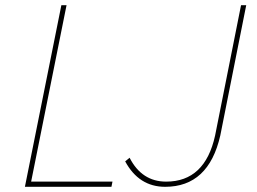

<svg xmlns="http://www.w3.org/2000/svg" viewBox="-20 -720 992 740"><path d="M616.5 0Q515.5 0 462.5 -98L479.5 -112Q526.5 -20 620.5 -20Q770 -20 809 -197.5L909 -700H929L829 -197.5Q784 0 616.5 0ZM409.5 0H76L216.5 -700H236.5L100 -20H413.5Z"/></svg>

Font: Argentum Sans Thin
Style: Italic
Weight: 100
Italic angle: -11°
Designer: Julieta Ulanovsky (font), Cristiano Sobral (main changes and remaster)
Foundry: Julieta Ulanovsky (font), Cristiano Sobral (main changes and remaster)
Version: Version 2.007;June 15, 2022;FontCreator 14.0.0.2814 64-bit; 